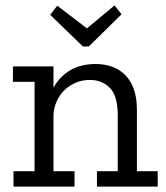

<svg xmlns="http://www.w3.org/2000/svg" viewBox="-20 -691 613 711"><path d="M309 -519H287L166 -636L192 -670L302 -586L404 -671L430 -638ZM339 0V-57H416V-264Q416 -336 387 -365.5Q358 -395 313 -395Q283 -395 258.5 -384Q234 -373 216.5 -355Q199 -337 189 -313.5Q179 -290 178 -265V-57H256V0H30V-57H108V-388H28V-445H178V-366Q201 -408 240.5 -431Q280 -454 334 -454Q367 -454 395 -444Q423 -434 443.5 -413.5Q464 -393 475.5 -361Q487 -329 487 -285V-57H564V0Z"/></svg>

Font: Zilla Slab Regular
Style: Regular
Weight: 400
Designer: Typotheque.com
Foundry: Typotheque type foundry
Version: Version 1.0; 2017